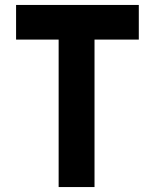

<svg xmlns="http://www.w3.org/2000/svg" viewBox="-20 -756 626 776"><path d="M45 -736H541V-596H362V0H217V-596H45Z"/></svg>

Font: Synthetic
Style: Bold
Weight: 700
Designer: Santiago Orozco
Foundry: Typemade
Version: Version 2.000; ttfautohint (v1.8.4.7-5d5b)